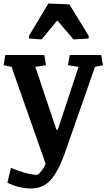

<svg xmlns="http://www.w3.org/2000/svg" viewBox="-30 -840 601 1083"><path d="M550.8 -472.2 505.9 -462.9 343.3 2Q301.3 124 257.3 173.6Q213.4 223.1 146 223.1Q111.3 223.1 76.2 214.4Q41 205.6 11.7 190.4L31.7 106.9Q68.4 123 110.6 134.8Q152.8 146.5 180.7 146.5Q191.4 140.1 204.8 123Q218.3 106 227.5 84L35.2 -462.9L-9.8 -472.2L0 -529.8H219.7L229.5 -472.2L169.4 -462.9L288.1 -108.4H295.9L413.1 -462.9L353.5 -472.2L363.3 -529.8H541ZM470.2 -622.6 384.8 -617.7 293 -724.6 204.6 -617.7 133.8 -622.6V-638.2L242.7 -820.3L361.3 -815.4L470.2 -638.2Z"/></svg>

Font: Noticia Text
Style: Bold
Weight: 700
Designer: JM Sole
Foundry: JM Sole
Version: Version 1.003